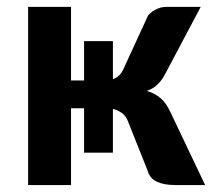

<svg xmlns="http://www.w3.org/2000/svg" viewBox="-20 -533 628 553"><path d="M470.2 -211.4 570.8 0H485.8Q452.6 0 432.6 -9.3Q411.1 -19 404.8 -42.5L348.1 -184.6Q342.8 -198.7 331.1 -207.5Q318.8 -216.3 305.2 -219.2V-93.3H222.2V-221.2H184.6V0H61V-513.2H184.6V-301.3H222.2V-414.6H305.2V-305.2Q325.2 -311.5 335 -333L402.8 -480.5Q405.8 -488.8 412.6 -494.6Q418.9 -501 426.3 -504.4Q437 -509.8 442.9 -511.2Q450.7 -513.2 460.4 -513.2H558.1L457 -322.3Q446.8 -302.2 434.1 -290Q420.9 -277.3 402.8 -271Q425.3 -265.1 443.4 -249.5Q459 -235.4 470.2 -211.4Z"/></svg>

Font: Lato-SemiBold
Style: Bold
Weight: 500
Designer: Lukasz Dziedzic with Adam Twardoch and Botio Nikoltchev
Foundry: tyPoland Lukasz Dziedzic
Version: ""